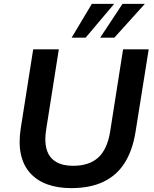

<svg xmlns="http://www.w3.org/2000/svg" viewBox="-20 -959 792 989"><path d="M347 10Q277 10 223.5 -9.5Q170 -29 135 -68Q100 -107 87.5 -165Q75 -223 87 -299L151 -705H283L218 -293Q203 -199 238.5 -152Q274 -105 357 -105Q439 -105 485.5 -147Q532 -189 547 -279L614 -705H746L678 -279Q663 -185 622.5 -120.5Q582 -56 513.5 -23Q445 10 347 10ZM349 -765 453 -939H568L421 -765ZM496 -765 611 -939H726L569 -765Z"/></svg>

Font: Nunito Sans 10pt
Style: Bold Italic
Weight: 700
Italic angle: -9°
Designer: Vernon Adams
Foundry: Vernon Adams
Version: Version 3.101;gftools[0.9.27]